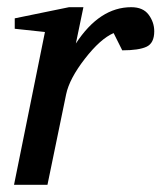

<svg xmlns="http://www.w3.org/2000/svg" viewBox="-20 -514 449 534"><path d="M409 -427Q409 -394 387.5 -384Q366 -374 320 -374L296 -422Q259 -406 216 -350.5Q173 -295 164 -252L112 0H19L105 -425L21 -434V-463L172 -494H212L191 -393Q257 -494 345 -494Q378 -494 393.5 -473Q409 -452 409 -427Z"/></svg>

Font: Veleka
Style: Italic
Weight: 400
Italic angle: -12°
Designer: Stefan Peev, Context Ltd, 2016; SIL International, 1997-2014.
Foundry: Stefan Peev, Context Ltd, 2016
Version: Version 1.000